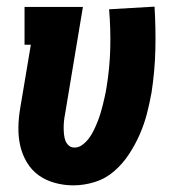

<svg xmlns="http://www.w3.org/2000/svg" viewBox="-20 -551 540 579"><path d="M201 8Q173 8 145.5 0.5Q118 -7 96.5 -22.5Q75 -38 61 -61.5Q47 -85 41 -111.5Q35 -138 35.5 -167Q36 -196 41 -225L73 -416H54V-530H230L176 -206Q174 -196 173 -186Q172 -176 172 -166Q172 -156 173 -146Q174 -136 177 -127.5Q180 -119 187 -112.5Q194 -106 205 -106Q218 -106 229.5 -115Q241 -124 249 -135Q257 -146 263 -158.5Q269 -171 274 -183.5Q279 -196 283 -209Q287 -222 290 -234.5Q293 -247 296 -260Q299 -273 301 -286Q311 -346 312.5 -405Q314 -464 309 -523L446 -531Q450 -466 448.5 -401.5Q447 -337 437 -272Q431 -239 423 -208Q415 -177 401.5 -146Q388 -115 369 -86Q350 -57 324 -34.5Q298 -12 265.5 -2Q233 8 201 8Z"/></svg>

Font: Iosevka Slab Heavy Oblique
Style: Regular
Weight: 900
Italic angle: -9°
Monospace: yes
Designer: Belleve Invis
Foundry: Belleve Invis
Version: Version 11.1.1; ttfautohint (v1.8.3)